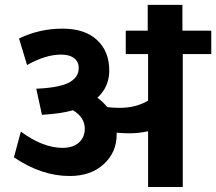

<svg xmlns="http://www.w3.org/2000/svg" viewBox="-20 -753 871 773"><path d="M576.2 0V-224.6Q537.6 -216.3 502.4 -216.3Q478 -216.3 449.7 -218.8V-210.9Q449.7 -140.1 397.9 -92.3Q346.2 -44.4 260.3 -44.4Q147 -44.4 36.1 -119.6L64 -223.1Q152.8 -157.7 231.9 -157.7Q273.9 -157.7 297.6 -179Q321.3 -200.2 321.3 -234.9Q321.3 -280.3 273.9 -309.1Q225.1 -295.4 158.7 -291.5L148.9 -290.5L126 -396H131.3Q179.2 -398.4 212.6 -405.5Q246.1 -412.6 263.9 -424.1Q281.7 -435.5 289.3 -449Q296.9 -462.4 296.9 -479.5Q296.9 -504.4 278.3 -518.8Q259.8 -533.2 225.6 -533.2Q164.1 -533.2 88.9 -491.2L56.6 -598.1Q139.2 -637.7 231.4 -637.7Q321.8 -637.7 370.8 -591.8Q419.9 -545.9 419.9 -469.2Q419.9 -403.3 372.1 -359.4Q394.5 -343.8 411.6 -321.8Q436 -318.8 461.9 -318.8Q527.3 -318.8 576.2 -347.7V-535.2H486.3V-629.4H574.7V-733.4H714.4V-629.4H830.6V-535.2H715.8V0Z"/></svg>

Font: Khula Bold
Style: Regular
Weight: 700
Designer: Erin McLaughlin, Steve Matteson
Version: Version 1.000;PS 1.0;hotconv 1.0.72;makeotf.lib2.5.5900